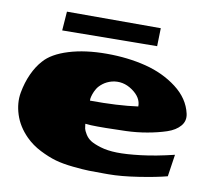

<svg xmlns="http://www.w3.org/2000/svg" viewBox="-73 -750 882 806"><g transform="rotate(10 367.5 -347.0)"><path d="M547 -591 143 -587 149 -668H549ZM386 -412Q364 -406 348.5 -394Q333 -382 325.5 -369.5Q318 -357 314 -345Q310 -333 309 -325V-317Q426 -316 513 -328Q514 -366 473 -394.5Q432 -423 386 -412ZM307 -218Q307 -217 307 -215Q308 -205 309.5 -197.5Q311 -190 320 -175Q329 -160 343.5 -150.5Q358 -141 387.5 -132Q417 -123 457 -122Q497 -121 559.5 -128.5Q622 -136 700 -155L686 -61Q641 -49 566.5 -37.5Q492 -26 439 -26Q433 -26 421 -26Q380 -26 356 -26.5Q332 -27 287.5 -31.5Q243 -36 211.5 -45Q180 -54 143.5 -72.5Q107 -91 80 -118Q40 -158 24.5 -206.5Q9 -255 17 -299.5Q25 -344 42 -381Q59 -418 82 -443Q114 -480 183.5 -501.5Q253 -523 345 -523Q435 -523 512 -503.5Q589 -484 646.5 -440Q704 -396 718 -334Q725 -304 706 -281.5Q687 -259 651 -247Q615 -235 570 -227Q525 -219 479 -217.5Q433 -216 394.5 -215.5Q356 -215 331 -216Z"/></g></svg>

Font: LONDON PRESLEY
Style: Regular
Weight: 400
Version: Version 001.000